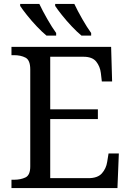

<svg xmlns="http://www.w3.org/2000/svg" viewBox="-20 -951 663 971"><path d="M38 0V-42H51Q84 -42 108.5 -53.5Q133 -65 133 -109V-600Q133 -647 109 -659.5Q85 -672 51 -672H38V-714H542L547 -539H495L490 -582Q486 -615 466.5 -639.5Q447 -664 402 -664H234V-398H475V-349H234V-50H427Q474 -50 495.5 -74.5Q517 -99 522 -132L529 -175H581L574 0ZM392 -771Q370 -789 343 -817.5Q316 -846 293 -875Q270 -904 259 -921V-931H356Q372 -897 396 -855Q420 -813 441 -784V-771ZM215 -771Q193 -789 166 -817.5Q139 -846 116 -875Q93 -904 82 -921V-931H179Q195 -897 219 -855Q243 -813 264 -784V-771Z"/></svg>

Font: NotoSerif-Regular
Style: Regular
Weight: 400
Designer: Monotype Design Team
Foundry: Monotype Imaging Inc.
Version: Version 2.007; ttfautohint (v1.8) -l 8 -r 50 -G 200 -x 14 -D